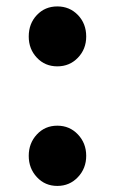

<svg xmlns="http://www.w3.org/2000/svg" viewBox="-20 -577 364 610"><path d="M71.3 -460.9Q71.3 -502 97.2 -529.3Q123 -556.6 162.1 -556.6Q201.2 -556.6 227.5 -529.3Q253.9 -502 253.9 -460.9Q253.9 -420.9 227.5 -393.6Q201.2 -366.2 162.1 -366.2Q123 -366.2 97.2 -393.6Q71.3 -420.9 71.3 -460.9ZM227.5 -14.2Q201.2 13.7 162.1 13.7Q123 13.7 97.2 -14.2Q71.3 -42 71.3 -82Q71.3 -122.1 97.2 -149.9Q123 -177.7 162.1 -177.7Q201.2 -177.7 227.5 -149.9Q253.9 -122.1 253.9 -82Q253.9 -42 227.5 -14.2Z"/></svg>

Font: Bpmf Zihi Sans Bold
Style: Bold
Weight: 700
Foundry: But Ko
Version: Version 1.320